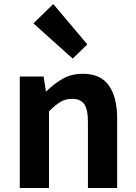

<svg xmlns="http://www.w3.org/2000/svg" viewBox="-20 -944 681 964"><path d="M79.3 0V-559.8H199L210.4 -485.9H213.2Q249.5 -522.2 293.7 -547.9Q337.9 -573.5 395.2 -573.5Q485.6 -573.5 526.9 -514.3Q568.2 -455 568.2 -349.1V0H421.5V-330.9Q421.5 -396 402.5 -421.9Q383.5 -447.7 342.1 -447.7Q307.9 -447.7 282.6 -431.9Q257.3 -416 226 -385.1V0ZM345 -649.7 147.8 -826.6 247.5 -923.7 418.3 -721.2Z"/></svg>

Font: Noto Sans TC
Style: Regular
Weight: 100
Designer: Ryoko NISHIZUKA 西塚涼子 (kana, bopomofo & ideographs); Paul D. Hunt (Latin, Greek & Cyrillic); Sandoll Communications 산돌커뮤니
Foundry: Adobe
Version: Version 2.004;hotconv 1.0.118;makeotfexe 2.5.65603